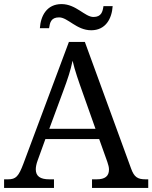

<svg xmlns="http://www.w3.org/2000/svg" viewBox="-20 -919 745 939"><path d="M426 -771C497 -771 527 -828 531 -889H486C482 -862 476 -836 437 -836C395 -836 352 -899 281 -899C209 -899 179 -842 175 -781H220C224 -808 229 -834 269 -834C312 -834 354 -771 426 -771ZM0 0H244V-42H221C177 -42 155 -57 155 -91C155 -102 158 -118 164 -134L202 -239H465L505 -127C510 -112 513 -101 513 -90C513 -57 493 -42 453 -42H430V0H705V-42H692C653 -42 636 -53 621 -95L395 -714H317L95 -120C71 -56 58 -42 19 -42H0ZM221 -289 289 -473C312 -535 325 -574 335 -622C346 -574 364 -523 385 -464L447 -289Z"/></svg>

Font: Noto Serif Balinese
Style: Regular
Weight: 400
Designer: Monotype Design Team
Foundry: Monotype Imaging Inc.
Version: Version 2.005